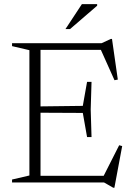

<svg xmlns="http://www.w3.org/2000/svg" viewBox="-20 -878 641 924"><path d="M38 0V-14L121.5 -33.5V-636.5L38 -656V-670H468.5L513 -690.5H519L547 -495L531 -492L465.5 -638H175V-366L378.5 -368.5L399 -484H420.5L416.5 -351L420.5 -218.5H399L378.5 -334.5L175 -335.5V-32H479L553.5 -179L568 -175L530.5 25.5H525L480.5 0ZM295 -738 374 -858H447.5V-850.5L317 -738Z"/></svg>

Font: Newsreader Text Light
Style: Regular
Weight: 300
Designer: Hugues Gentile
Foundry: Production Type
Version: Version 1.002